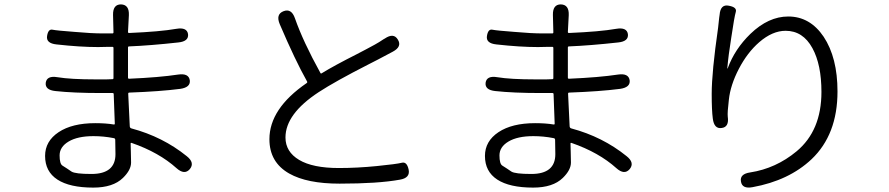

<svg xmlns="http://www.w3.org/2000/svg" viewBox="-20 -810 4040 873"><path d="M404 43Q297 43 241 6.5Q185 -30 185 -101Q185 -168 246.5 -209Q308 -250 413 -250Q461 -250 497 -244Q502 -243 502 -248L497 -382Q497 -387 492 -387H440Q314 -387 232 -396Q184 -401 188 -434Q193 -467 241 -459Q301 -449 416 -449Q440 -449 464 -449L491 -450Q496 -450 496 -455V-592Q496 -597 491 -597H474Q450 -596 426 -596Q344 -596 237 -608Q189 -613 194 -646Q199 -679 218.5 -675Q238 -671 319 -665Q396 -658 449 -658H491Q496 -658 496 -663L494 -742Q493 -790 530 -790Q568 -789 566 -741L562 -665Q562 -660 567 -660Q708 -666 782 -679Q830 -687 835 -655Q839 -622 791 -617Q664 -603 567 -599Q562 -599 562 -594V-457Q562 -452 567 -452Q705 -458 790 -471Q838 -478 843 -445Q847 -413 800 -406Q707 -394 568 -389Q563 -389 563 -384L570 -237Q570 -228 578 -226Q720 -188 829 -100Q867 -70 843 -41Q819 -13 783 -45Q703 -117 579 -160Q574 -162 574 -157L575 -119Q576 -95 576 -71Q576 -37 539 -1Q494 43 404 43ZM396 -19Q505 -19 505 -109L504 -174Q504 -181 497 -182Q451 -191 405 -191Q333 -191 292 -166.5Q251 -142 251 -103.5Q251 -65 264 -57Q285 -44 305 -30Q322 -19 396 -19Z M1524 25Q1376 25 1295 -21Q1205 -72 1205 -177Q1205 -316 1374 -432Q1379 -435 1376 -440Q1322 -536 1252 -700Q1233 -745 1269 -759Q1305 -773 1321 -727Q1358 -621 1437 -478Q1439 -474 1443 -477Q1500 -512 1603 -564Q1624 -575 1645 -586L1684 -607Q1704 -618 1723 -631L1730 -635Q1770 -662 1789 -630Q1809 -598 1766 -575L1698 -539Q1677 -528 1655 -517Q1504 -440 1429 -391Q1278 -292 1278 -185Q1278 -120 1340 -83Q1402 -46 1521 -46Q1604 -46 1694 -55Q1784 -64 1807 -70Q1830 -76 1838 -39Q1846 -1 1798 7Q1699 25 1524 25Z M2404 43Q2297 43 2241 6.5Q2185 -30 2185 -101Q2185 -168 2246.5 -209Q2308 -250 2413 -250Q2461 -250 2497 -244Q2502 -243 2502 -248L2497 -382Q2497 -387 2492 -387H2440Q2314 -387 2232 -396Q2184 -401 2188 -434Q2193 -467 2241 -459Q2301 -449 2416 -449Q2440 -449 2464 -449L2491 -450Q2496 -450 2496 -455V-592Q2496 -597 2491 -597H2474Q2450 -596 2426 -596Q2344 -596 2237 -608Q2189 -613 2194 -646Q2199 -679 2218.5 -675Q2238 -671 2319 -665Q2396 -658 2449 -658H2491Q2496 -658 2496 -663L2494 -742Q2493 -790 2530 -790Q2568 -789 2566 -741L2562 -665Q2562 -660 2567 -660Q2708 -666 2782 -679Q2830 -687 2835 -655Q2839 -622 2791 -617Q2664 -603 2567 -599Q2562 -599 2562 -594V-457Q2562 -452 2567 -452Q2705 -458 2790 -471Q2838 -478 2843 -445Q2847 -413 2800 -406Q2707 -394 2568 -389Q2563 -389 2563 -384L2570 -237Q2570 -228 2578 -226Q2720 -188 2829 -100Q2867 -70 2843 -41Q2819 -13 2783 -45Q2703 -117 2579 -160Q2574 -162 2574 -157L2575 -119Q2576 -95 2576 -71Q2576 -37 2539 -1Q2494 43 2404 43ZM2396 -19Q2505 -19 2505 -109L2504 -174Q2504 -181 2497 -182Q2451 -191 2405 -191Q2333 -191 2292 -166.5Q2251 -142 2251 -103.5Q2251 -65 2264 -57Q2285 -44 2305 -30Q2322 -19 2396 -19Z M3402 41Q3354 50 3349 15Q3343 -19 3391 -26Q3508 -44 3602 -122Q3715 -216 3715 -392Q3715 -516 3674 -591Q3631 -670 3552 -670Q3492 -670 3432 -618Q3378 -571 3339.5 -497Q3301 -423 3294 -356Q3287 -298 3289 -280Q3296 -232 3261 -228Q3227 -223 3221 -271Q3216 -309 3216 -383Q3216 -482 3245 -683Q3248 -706 3250 -729L3252 -743Q3256 -792 3294 -784Q3332 -777 3325.5 -755.5Q3319 -734 3305 -639Q3292 -559 3287 -500Q3287 -495 3289 -500Q3321 -587 3392 -656Q3474 -735 3564 -735Q3663 -735 3725 -643Q3788 -548 3788 -394Q3788 -198 3670 -86Q3567 11 3402 41Z"/></svg>

Font: Resource Han Rounded KR Normal
Style: Regular
Weight: 350
Designer: Cyano Hao (round all glyphs); Ryoko NISHIZUKA 西塚涼子 (kana, bopomofo & ideographs); Paul D. Hunt (Latin, Greek & Cyrillic)
Foundry: Cyano Hao
Version: 0.990